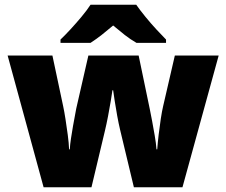

<svg xmlns="http://www.w3.org/2000/svg" viewBox="-20 -786 950 806"><path d="M484 -242Q478 -267 472 -300Q466 -333 461.5 -362.5Q457 -392 455 -407H452Q450 -392 445 -362Q440 -332 433.5 -298Q427 -264 420 -235L364 0H163L12 -553H200L245 -341Q250 -318 255 -285.5Q260 -253 264.5 -219.5Q269 -186 270 -159H273Q274 -179 278 -205Q282 -231 286.5 -257Q291 -283 295 -303Q299 -323 300 -330L351 -553H562L609 -327Q613 -308 618.5 -278.5Q624 -249 629.5 -217Q635 -185 637 -159H640Q642 -186 646 -220.5Q650 -255 655 -287.5Q660 -320 665 -341L714 -553H898L746 0H542ZM552 -766Q568 -743 590.5 -715.5Q613 -688 636.5 -662.5Q660 -637 677 -620V-606H553Q527 -621 504 -639Q481 -657 455 -679Q429 -657 407.5 -640Q386 -623 360 -606H234V-620Q253 -638 276.5 -663.5Q300 -689 322.5 -716Q345 -743 360 -766Z"/></svg>

Font: Noto Sans Meetei Mayek Black
Style: Regular
Weight: 900
Designer: Monotype Design Team and Neelakash Kshetrimayum
Foundry: Monotype Imaging Inc.
Version: Version 2.002; ttfautohint (v1.8.4.7-5d5b)